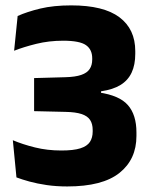

<svg xmlns="http://www.w3.org/2000/svg" viewBox="-20 -672 553 706"><path d="M227.2 13.6Q186.9 13.6 151.8 8.5Q116.6 3.3 88.5 -4.4Q60.5 -12.1 40.5 -19.7L27.2 -156.4Q63.3 -141.1 108.5 -129.9Q153.7 -118.6 205.8 -118.6Q250.6 -118.6 275.5 -126.6Q300.5 -134.6 310.7 -150.2Q320.8 -165.9 320.8 -188.3V-193.9Q320.8 -216.6 311.2 -231.1Q301.6 -245.5 279.8 -252.7Q258.1 -259.9 221 -260.6L105.4 -263.3V-384.9L220.8 -388.1Q257.1 -389.1 278.6 -396.5Q300.2 -403.9 309.6 -418.1Q319.1 -432.2 319.1 -453.2V-457.4Q319.1 -490 296 -506.1Q272.9 -522.3 212.3 -522.3Q160 -522.3 113.1 -510.7Q66.2 -499 31.9 -485.4L44.9 -613.2Q79.7 -628.9 128.4 -640.6Q177 -652.2 241.9 -652.2Q361 -652.2 419.2 -608.5Q477.4 -564.8 477.4 -484.1V-474.1Q477.4 -433.8 464.1 -405.2Q450.8 -376.6 423.2 -359.6Q395.6 -342.6 351.6 -336.3V-315L343 -332.1Q419 -321.3 450.3 -285.5Q481.7 -249.7 481.7 -185.2V-172Q481.7 -86 419.3 -36.2Q357 13.6 227.2 13.6Z"/></svg>

Font: Anek Malayalam Medium
Style: Regular
Weight: 500
Designer: Maithili Shingre (Malayalam) & Yesha Goshar (Latin)
Foundry: Ek Type
Version: Version 1.003